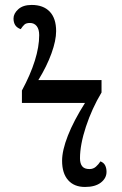

<svg xmlns="http://www.w3.org/2000/svg" viewBox="-20 -740 491 770"><path d="M320.8 -327.1H67.9V-377Q102.1 -440.4 119.6 -496.3Q137.2 -552.2 137.2 -599.1Q137.2 -622.6 127.2 -635.3Q117.2 -647.9 100.1 -647.9Q85.4 -647.9 78.4 -641.8Q71.3 -635.7 63 -623Q47.4 -628.9 40.8 -639.6Q34.2 -650.4 34.2 -666Q34.2 -685.5 53.2 -702.9Q72.3 -720.2 106.9 -720.2Q153.8 -720.2 179.4 -693.4Q205.1 -666.5 205.1 -615.2Q205.1 -577.6 186.5 -526.1Q168 -474.6 133.8 -418.9H387.2V-369.1Q348.6 -304.7 324.7 -232.2Q300.8 -159.7 300.8 -105Q300.8 -84.5 309.6 -73.2Q318.4 -62 338.9 -62Q354 -62 364.7 -71.5Q375.5 -81.1 382.8 -92.8Q396 -87.9 401.6 -76.9Q407.2 -65.9 407.2 -50.8Q407.2 -25.4 384.5 -7.8Q361.8 9.8 320.8 9.8Q277.3 9.8 253.2 -17.6Q229 -44.9 229 -95.2Q229 -136.7 252.2 -196Q275.4 -255.4 320.8 -327.1Z"/></svg>

Font: Noto Serif
Style: Regular
Weight: 400
Designer: Monotype Design team
Foundry: Monotype Imaging Inc.
Version: Version 1.02